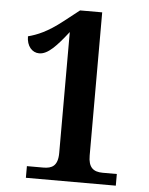

<svg xmlns="http://www.w3.org/2000/svg" viewBox="-52 -761 625 804"><g transform="rotate(5 260.5 -359.0)"><path d="M87 0H465V-49H406C365 -49 345 -67 345 -116V-718H252L187 -667C125 -618 82 -601 44 -591C44 -550 67 -524 97 -524C134 -524 170 -564 217 -624V-116C217 -61 192 -49 156 -49H87Z"/></g></svg>

Font: Noto Serif Bengali SemiCondensed
Style: Bold
Weight: 700
Width: 4
Designer: Juan Bruce, Universal Thirst, Indian Type Foundry and the Monotype Design Team.
Foundry: Monotype Imaging Inc.
Version: Version 2.003